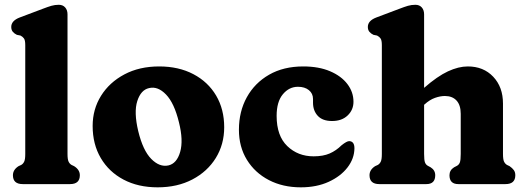

<svg xmlns="http://www.w3.org/2000/svg" viewBox="-20 -769 2195 802"><path d="M262 -709V-126Q262 -103 266.5 -93.8Q271 -84.5 279 -80L289.5 -75Q313.5 -60 313.5 -37Q313.5 0 272.5 0H75Q34 0 34 -37Q34 -60 57.5 -75L68.5 -80Q76.5 -84.5 81 -93.8Q85.5 -103 85.5 -126V-580.5Q85.5 -601 80 -608.5Q74.5 -616 65.5 -620.5L50.5 -623.5Q40 -628.5 33.5 -636.2Q27 -644 27 -656.5Q27 -682.5 62.5 -696L158 -732Q180 -740.5 194.8 -744.8Q209.5 -749 225.5 -749Q242.5 -749 252.2 -738Q262 -727 262 -709Z M645 -491.5Q726.5 -491.5 787.8 -459.2Q849 -427 882.8 -369.8Q916.5 -312.5 916.5 -237.5Q916.5 -166 881.5 -109.2Q846.5 -52.5 783.8 -19.5Q721 13.5 638.5 13.5Q557 13.5 496 -18.8Q435 -51 401 -108.8Q367 -166.5 367 -243Q367 -312.5 402 -368.8Q437 -425 499.5 -458.2Q562 -491.5 645 -491.5ZM683.5 -78Q718.5 -86 732.5 -134.2Q746.5 -182.5 727.5 -258Q708 -338.5 673.5 -374.2Q639 -410 602.5 -401Q568.5 -393.5 553.5 -347Q538.5 -300.5 557.5 -221Q577 -140.5 611.8 -105.2Q646.5 -70 683.5 -78Z M1456.5 -344Q1456.5 -310 1432.2 -286.8Q1408 -263.5 1367 -263.5Q1327.5 -263.5 1307.5 -285Q1287.5 -306.5 1287.5 -340V-355.5Q1287.5 -378.5 1270.2 -392.5Q1253 -406.5 1224.5 -406.5Q1187.5 -406.5 1161.5 -375.2Q1135.5 -344 1135.5 -285Q1135.5 -201.5 1180 -158.8Q1224.5 -116 1290 -116Q1330 -116 1357.2 -128Q1384.5 -140 1406.5 -162Q1429 -180 1439 -179.5Q1460.5 -178.5 1460.5 -149.5Q1460 -106.5 1431.5 -69.5Q1403 -32.5 1352.8 -9.5Q1302.5 13.5 1236.5 13.5Q1161.5 13.5 1103.2 -16.8Q1045 -47 1011.5 -101.2Q978 -155.5 978 -227Q978 -303 1011 -362.8Q1044 -422.5 1104.2 -457Q1164.5 -491.5 1246.5 -491.5Q1311.5 -491.5 1358.5 -471.5Q1405.5 -451.5 1431 -418Q1456.5 -384.5 1456.5 -344Z M1751.5 -709V-402Q1807 -450.5 1851.2 -471Q1895.5 -491.5 1934 -491.5Q1999.5 -491.5 2040.2 -448.5Q2081 -405.5 2081 -336.5V-126Q2081 -103 2085.5 -93.8Q2090 -84.5 2098 -80L2108.5 -75Q2120 -67 2126.2 -58.5Q2132.5 -50 2132.5 -37Q2132.5 0 2091.5 0H1894.5Q1857.5 0 1857.5 -37Q1857.5 -58 1876.5 -70L1888 -76Q1897 -80.5 1900.8 -90.5Q1904.5 -100.5 1904.5 -126V-293.5Q1904.5 -330 1887 -349Q1869.5 -368 1838.5 -368Q1819 -368 1797 -360.2Q1775 -352.5 1753 -332.5L1751.5 -331.5V-126Q1751.5 -100.5 1755.2 -90.5Q1759 -80.5 1768 -76L1779 -70Q1798 -58 1798 -37Q1798 0 1761 0H1564.5Q1523.5 0 1523.5 -37Q1523.5 -60 1547 -75L1558 -80Q1566 -84.5 1570.5 -93.8Q1575 -103 1575 -126V-580.5Q1575 -601 1569.5 -608.5Q1564 -616 1555 -620.5L1540 -623.5Q1529.5 -628.5 1523 -636.2Q1516.5 -644 1516.5 -656.5Q1516.5 -682.5 1552 -696L1647.5 -732Q1669.5 -740.5 1684.2 -744.8Q1699 -749 1715 -749Q1732 -749 1741.8 -738Q1751.5 -727 1751.5 -709Z"/></svg>

Font: Fraunces 9pt S100
Style: Bold
Weight: 700
Version: Version 1.000; ttfautohint (v1.8.3)